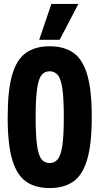

<svg xmlns="http://www.w3.org/2000/svg" viewBox="-20 -945 504 975"><path d="M232 10Q160 10 113 -22.5Q66 -55 42.5 -133Q19 -211 19 -349Q19 -487 42 -565.5Q65 -644 112.5 -677Q160 -710 232 -710Q305 -710 352 -677.5Q399 -645 422.5 -567Q446 -489 446 -352Q446 -213 422.5 -134Q399 -55 351.5 -22.5Q304 10 232 10ZM232 -117Q257 -117 273 -136Q289 -155 296.5 -205Q304 -255 304 -350Q304 -446 296.5 -496Q289 -546 273 -564.5Q257 -583 232 -583Q207 -583 191.5 -564.5Q176 -546 168.5 -495.5Q161 -445 161 -349Q161 -254 168.5 -204Q176 -154 191.5 -135.5Q207 -117 232 -117ZM179 -743 241 -925H378L283 -743Z"/></svg>

Font: Georama Condensed
Style: Bold
Weight: 700
Width: 3
Designer: Jean-Baptiste Levee
Foundry: Production Type
Version: Version 1.000